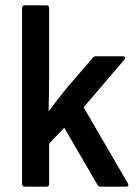

<svg xmlns="http://www.w3.org/2000/svg" viewBox="-20 -703 517 723"><path d="M74 0Q63 0 63 -11V-672Q63 -683 74 -683H155Q165 -683 165 -672V-429Q165 -395 164.5 -357Q164 -319 163 -285H164Q180 -306 196 -327Q212 -348 230 -370L329 -485Q333 -491 341 -491H442Q449 -491 450.5 -487Q452 -483 448 -478L295 -299L461 -13Q468 0 454 0H359Q351 0 347 -7L222 -222L165 -162V-11Q165 0 155 0Z"/></svg>

Font: Sofia Sans Extra Cond
Style: Bold
Weight: 700
Width: 1
Designer: Botio Nikoltchev, Ani Petrova
Foundry: lettersoup
Version: Version 4.100; ttfautohint (v1.8.3)